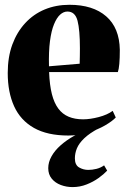

<svg xmlns="http://www.w3.org/2000/svg" viewBox="-20 -540 519 782"><path d="M258.5 12Q173 12 118.2 -19Q63.5 -50 37.5 -107.2Q11.5 -164.5 11.5 -242.5Q11.5 -307.5 30.2 -358.5Q49 -409.5 82.8 -446Q116.5 -482.5 162.2 -501.5Q208 -520.5 263 -520.5Q358.5 -520.5 412.5 -473.5Q466.5 -426.5 468 -337Q468 -303 466 -280.2Q464 -257.5 460 -246.5H180Q182 -194 191.2 -157.2Q200.5 -120.5 217.5 -97.8Q234.5 -75 259.8 -64.5Q285 -54 318.5 -54Q347 -54 382.2 -63.2Q417.5 -72.5 439 -88.5L451.5 -61.5Q437.5 -46.5 407.8 -29.2Q378 -12 339.2 0Q300.5 12 258.5 12ZM179.5 -270 304.5 -280.5Q305 -297 305.2 -311.8Q305.5 -326.5 305.5 -343Q305.5 -418 295.8 -455.5Q286 -493 254.5 -493Q239 -493 225 -480.5Q211 -468 200 -441.2Q189 -414.5 183.5 -372.2Q178 -330 179.5 -270ZM275.5 222Q250.5 222 227.8 213.5Q205 205 190.8 187.8Q176.5 170.5 176.5 145Q176.5 120.5 189.8 96.8Q203 73 227 51.8Q251 30.5 282.8 12.8Q314.5 -5 351 -17.5L364.5 -21.5L382.5 -17.5Q344 3 322.8 23.5Q301.5 44 293.2 64.2Q285 84.5 285 105Q285 132 302.2 142Q319.5 152 339.5 152Q355.5 152 372.8 147.8Q390 143.5 404 133.5L416.5 155Q403 169.5 381.5 185Q360 200.5 332.8 211.2Q305.5 222 275.5 222Z"/></svg>

Font: Merriweather 144pt ExtraBold
Style: Regular
Weight: 800
Version: Version 2.100